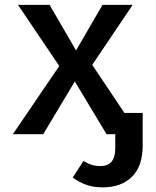

<svg xmlns="http://www.w3.org/2000/svg" viewBox="-20 -562 655 804"><path d="M501 -89.2H577.4V48.7Q577.4 133.3 532.8 177.9Q488.2 222.6 409.2 222.6Q370.3 222.6 340.3 211.5Q310.3 200.5 284.6 181.5L329.2 112.3Q349.2 123.6 364.1 128.5Q379 133.3 401 133.3Q462.6 133.3 462.6 59.5V0H426.2L293.3 -221L161 0H33.8L228.2 -285.6L55.4 -541.5H187.7L298.5 -350.8L409.2 -541.5H535.4L366.2 -290.3Z"/></svg>

Font: Fira Code Fixed Medium
Style: Regular
Weight: 500
Monospace: yes
Designer: Carrois Corporate, Edenspiekermann AG, Nikita Prokopov
Foundry: Carrois Corporate, Edenspiekermann AG, Nikita Prokopov
Version: Version 5.002